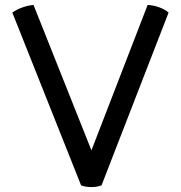

<svg xmlns="http://www.w3.org/2000/svg" viewBox="-20 -752 734 779"><path d="M309 0 30 -701Q68 -727 116 -732L351 -142L579 -732Q603 -731 627 -722Q651 -713 664 -701L392 0Q384 3 374.5 5Q365 7 351 7Q337 7 327 5Q317 3 309 0Z"/></svg>

Font: Borel
Style: Regular
Weight: 400
Designer: Rosalie Wagner
Foundry: ANRT
Version: Version 1.007; ttfautohint (v1.8.4.7-5d5b)